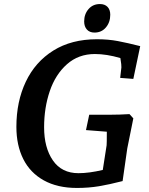

<svg xmlns="http://www.w3.org/2000/svg" viewBox="-20 -914 735 949"><path d="M61 -287Q61 -412 107.5 -510Q154 -608 243.5 -664Q333 -720 459 -720Q515 -720 562.5 -711Q610 -702 673 -686L639 -524L574 -529L580 -581Q581 -590 575 -627Q507 -647 449 -647Q368 -647 311 -596.5Q254 -546 226 -463.5Q198 -381 198 -285Q198 -184 241.5 -121Q285 -58 368 -58Q420 -58 488 -74L507 -196Q508 -204 508 -263L405 -271L421 -347H529Q571 -347 620 -350L639 -329L634 -304Q611 -193 609 -180L586 -19Q520 -2 469 6.5Q418 15 360 15Q264 15 196.5 -22.5Q129 -60 95 -128Q61 -196 61 -287ZM396 -808Q396 -844 417.5 -869Q439 -894 474 -894Q498 -894 511.5 -880Q525 -866 525 -841Q525 -804 503.5 -778.5Q482 -753 447 -753Q423 -753 409.5 -768Q396 -783 396 -808Z"/></svg>

Font: Andada Pro
Style: Bold Italic
Weight: 700
Italic angle: -7°
Designer: Carolina Giovagnoli
Foundry: Huerta Tipografica
Version: Version 3.005; ttfautohint (v1.8.4)